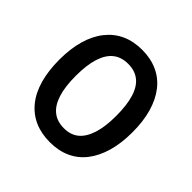

<svg xmlns="http://www.w3.org/2000/svg" viewBox="-182 -885 1065 1065"><g transform="rotate(45 350.5 -352.5)"><path d="M351 10Q283 10 230 -13.5Q177 -37 139.5 -83.5Q102 -130 83 -197.5Q64 -265 64 -352Q64 -438 83.5 -505.5Q103 -573 140.5 -620Q178 -667 230.5 -691Q283 -715 351 -715Q418 -715 471 -691Q524 -667 560.5 -620.5Q597 -574 616.5 -507Q636 -440 636 -353Q636 -267 616.5 -199.5Q597 -132 560.5 -85Q524 -38 471 -14Q418 10 351 10ZM351 -100Q403 -100 437 -127.5Q471 -155 489.5 -211.5Q508 -268 508 -353Q508 -439 490.5 -495Q473 -551 438 -578Q403 -605 351 -605Q298 -605 263 -577.5Q228 -550 210 -494Q192 -438 192 -352Q192 -267 210 -211Q228 -155 263 -127.5Q298 -100 351 -100Z"/></g></svg>

Font: Nunito Sans 7pt Condensed
Style: Bold
Weight: 700
Width: 3
Designer: Vernon Adams
Foundry: Vernon Adams
Version: Version 3.101;gftools[0.9.27]